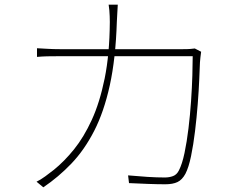

<svg xmlns="http://www.w3.org/2000/svg" viewBox="-20 -791 1040 820"><path d="M483 -771Q482 -755 481 -735.5Q480 -716 479 -698Q474 -541 449 -427Q424 -313 382 -231.5Q340 -150 285 -92.5Q230 -35 165 9L136 -15Q153 -23 173.5 -38Q194 -53 209 -65Q254 -101 296 -153Q338 -205 372 -279Q406 -353 427 -456Q448 -559 449 -697Q449 -709 448.5 -721.5Q448 -734 447 -747Q446 -760 444 -771ZM839 -570Q837 -557 836 -546.5Q835 -536 834 -525Q833 -500 831 -452.5Q829 -405 824.5 -347Q820 -289 813 -231Q806 -173 796 -124.5Q786 -76 772 -49Q758 -23 738 -13.5Q718 -4 686 -4Q654 -4 613 -5.5Q572 -7 531 -9L527 -42Q571 -38 610.5 -35.5Q650 -33 684 -33Q703 -33 719 -39Q735 -45 744 -63Q758 -90 768 -137.5Q778 -185 785 -243Q792 -301 796 -359.5Q800 -418 801.5 -468.5Q803 -519 803 -551H237Q203 -551 181.5 -550.5Q160 -550 138 -548V-585Q159 -584 183 -582.5Q207 -581 236 -581H761Q782 -581 793.5 -582Q805 -583 812 -584Z"/></svg>

Font: Noto Sans TC Thin
Style: Regular
Weight: 100
Designer: Ryoko NISHIZUKA 西塚涼子 (kana, bopomofo & ideographs); Paul D. Hunt (Latin, Greek & Cyrillic); Sandoll Communications 산돌커뮤니
Foundry: Adobe
Version: Version 2.004-H2;hotconv 1.0.118;makeotfexe 2.5.65603